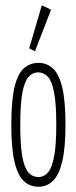

<svg xmlns="http://www.w3.org/2000/svg" viewBox="-20 -702 290 730"><path d="M126 8Q93 8 70 -14Q47 -36 35 -87.5Q23 -139 23 -227Q23 -319 35 -370Q47 -421 70.5 -442Q94 -463 126 -463Q158 -463 181 -442Q204 -421 216.5 -370Q229 -319 229 -227Q229 -139 216.5 -87.5Q204 -36 181 -14Q158 8 126 8ZM126 -29Q148 -29 163 -47Q178 -65 186 -108.5Q194 -152 194 -228Q194 -306 186 -349Q178 -392 163 -409Q148 -426 126 -427Q104 -427 88.5 -409.5Q73 -392 65 -349Q57 -306 57 -228Q57 -152 64.5 -108.5Q72 -65 87.5 -47Q103 -29 126 -29ZM113 -507 91 -518 139 -682 174 -665Z"/></svg>

Font: Inconsolata UltraCondensed Light
Style: Regular
Weight: 300
Width: 1
Monospace: yes
Designer: Raph Levien, Cyreal, Brenton Simpson
Foundry: Raph Levien, Cyreal, Google
Version: Version 3.001; ttfautohint (v1.8.2.53-6de2)